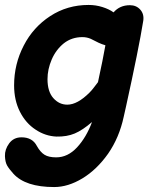

<svg xmlns="http://www.w3.org/2000/svg" viewBox="-23 -550 615 776"><path d="M196 206Q252 206 310 171Q368 136 414 71Q459 6 477 -78L486 -118Q538 -354 556 -466Q560 -493 544 -511Q528 -529 502 -529Q461 -529 436 -500Q418 -513 391 -521.5Q364 -530 335 -530Q249 -530 180 -485Q111 -440 73 -366Q34 -291 34 -205Q34 -145 57.5 -98.5Q81 -52 121 -26Q160 0 205 2Q247 3 279 -10.5Q311 -24 349 -57Q326 5 288.5 45.5Q251 86 204 86Q174 86 157 75.5Q140 65 126 40Q108 5 64 5Q32 5 14 29.5Q-4 54 -3 81Q-2 105 5.5 118.5Q13 132 31 152Q80 206 196 206ZM249 -127Q216 -127 192.5 -153.5Q169 -180 169 -230Q169 -270 186 -309.5Q203 -349 235 -375Q267 -400 310 -400Q328 -400 344 -393L376 -377Q389 -371 403 -367Q393 -310 373 -218Q365 -208 357 -197Q348 -185 339 -176Q290 -127 249 -127Z"/></svg>

Font: Balsamiq Sans
Style: Bold Italic
Weight: 700
Italic angle: -12°
Designer: Michael Angeles
Foundry: Balsamiq SRL
Version: Version 1.020; ttfautohint (v1.8.4.7-5d5b);gftools[0.9.26]